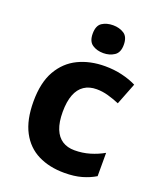

<svg xmlns="http://www.w3.org/2000/svg" viewBox="-142 -852 800 952"><g transform="rotate(20 258.0 -375.5)"><path d="M311 10Q232.1 10 172.6 -19.6Q113.1 -49.2 80.1 -111.4Q47.1 -173.7 47.1 -270.5Q47.1 -370.7 83.1 -433.6Q119.2 -496.5 181.2 -526.5Q243.2 -556.4 322.5 -556.4Q369.6 -556.4 412.1 -546.3Q454.7 -536.3 487.9 -519.4L443.2 -405Q413.1 -417.6 382.6 -426.2Q352.1 -434.8 321.7 -434.8Q282.9 -434.8 255.9 -416.7Q228.8 -398.6 214.9 -362.4Q200.9 -326.3 200.9 -271.5Q200.9 -217.3 215.2 -182Q229.4 -146.8 256.1 -129.6Q282.8 -112.4 320.4 -112.4Q362.5 -112.4 400.9 -123.8Q439.3 -135.2 472.8 -154.3V-31.2Q441.5 -12.3 402.6 -1.2Q363.7 10 311 10ZM289.9 -760.8Q322.7 -760.8 347.3 -745.2Q372 -729.5 372 -687.1Q372 -646.3 347.3 -630.2Q322.7 -614 289.9 -614Q255.7 -614 231.8 -630.2Q208 -646.3 208 -687.1Q208 -729.5 231.8 -745.2Q255.7 -760.8 289.9 -760.8Z"/></g></svg>

Font: Noto Sans Meetei Mayek
Style: Regular
Weight: 400
Designer: Monotype Design Team and Neelakash Kshetrimayum
Foundry: Monotype Imaging Inc.
Version: Version 2.002